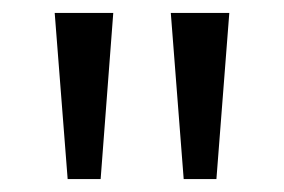

<svg xmlns="http://www.w3.org/2000/svg" viewBox="-20 -734 441 298"><path d="M155.8 -713.9 136.2 -456.1H85L64.9 -713.9ZM335.9 -713.9 315.9 -456.1H265.1L245.1 -713.9Z"/></svg>

Font: f02132580
Style: Regular
Weight: 400
Foundry: Ascender Corporation
Version: Version 1.10